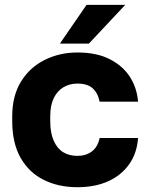

<svg xmlns="http://www.w3.org/2000/svg" viewBox="-20 -760 615 793"><path d="M299.5 13.2Q221.7 13.2 160.9 -16.9Q100.2 -47 65.3 -107.8Q30.5 -168.7 30.5 -260V-280Q30.5 -364 66.7 -423Q103 -482 164.7 -512.6Q226.3 -543.2 299.5 -543.2Q379.7 -543.2 433.7 -515.4Q487.7 -487.7 516.8 -442.1Q545.8 -396.5 550.2 -340H391.5Q384.2 -375.8 362.7 -395.3Q341.3 -414.8 299.5 -414.8Q268.2 -414.8 242.8 -400.1Q217.3 -385.3 202.4 -355.5Q187.5 -325.7 187.5 -280V-260Q187.5 -210.8 201.8 -178.8Q216 -146.7 240.9 -131.4Q265.8 -116.2 299.5 -116.2Q335.2 -116.2 359.6 -134.7Q384 -153.2 391.5 -190H550.2Q545.8 -127.7 513.8 -82Q481.7 -36.3 427.3 -11.6Q373 13.2 299.5 13.2ZM227.5 -580 337.5 -740H497.2L347.2 -580Z"/></svg>

Font: Golos Text
Style: Regular
Weight: 400
Designer: A.Korolkova, Vitaly Kuzmin
Foundry: ParaType Ltd
Version: Version 2.004